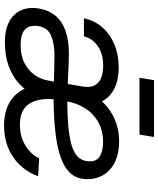

<svg xmlns="http://www.w3.org/2000/svg" viewBox="60 -800 751 911"><g transform="rotate(90 435.5 -344.5)"><path d="M178.7 7.8Q93.8 7.8 51 -36.1Q8.3 -80.1 20.5 -154.8Q28.3 -199.7 53.7 -231.2Q79.1 -262.7 124.8 -279.3Q170.4 -295.9 237.3 -295.9Q263.7 -295.9 287.4 -294.7Q311 -293.5 338.6 -292Q366.2 -290.5 403.8 -290.5L398.4 -224.6Q359.9 -224.6 319.3 -226.1Q278.8 -227.5 241.7 -227.5Q188 -227.5 149.4 -211.4Q110.8 -195.3 104 -151.9Q97.2 -109.4 119.4 -88.1Q141.6 -66.9 192.9 -66.9Q244.6 -66.9 280.3 -85.7Q315.9 -104.5 336.4 -134.5Q356.9 -164.6 362.3 -198.2L390.6 -361.8Q398.9 -409.2 373.3 -433.8Q347.7 -458.5 289.6 -458.5Q253.9 -458.5 225.6 -447.3Q197.3 -436 178.5 -415.8Q159.7 -395.5 152.3 -367.2H66.9Q77.1 -417 109.4 -454.1Q141.6 -491.2 190.7 -511.7Q239.7 -532.2 299.3 -532.2Q360.8 -532.2 402.3 -510.5Q443.8 -488.8 462.4 -449.7Q481 -410.6 472.2 -359.4L432.6 -121.1H424.3Q404.3 -83 370.6 -54.2Q336.9 -25.4 289.3 -8.8Q241.7 7.8 178.7 7.8ZM575.2 11.7Q513.2 11.7 468.8 -12.7Q424.3 -37.1 400.6 -86.9Q377 -136.7 377 -212.4Q377 -284.2 397 -343Q417 -401.9 453.6 -444.6Q490.2 -487.3 540.5 -510.7Q590.8 -534.2 650.9 -534.2Q705.1 -534.2 745.1 -516.1Q785.2 -498 807.6 -463.6Q830.1 -429.2 830.1 -381.8Q830.1 -337.9 805.7 -307.6Q781.2 -277.3 731.4 -258.8Q681.6 -240.2 606.4 -231.7Q531.2 -223.1 429.2 -223.1L437.5 -288.1Q526.9 -288.1 586.2 -293.9Q645.5 -299.8 680.7 -312.7Q715.8 -325.7 730.7 -346.2Q745.6 -366.7 745.6 -396Q745.6 -428.2 720.9 -443.1Q696.3 -458 653.8 -458Q601.1 -458 560.5 -435.8Q520 -413.6 494.4 -373.8Q468.8 -334 460 -281.2Q458 -267.1 455.3 -252.4Q452.6 -237.8 451.2 -224.6Q449.7 -211.4 449.7 -201.2Q449.7 -134.3 479 -98.9Q508.3 -63.5 572.3 -63.5Q628.4 -63.5 670.4 -89.4Q712.4 -115.2 731 -154.8L816.4 -149.9Q787.1 -72.8 724.1 -30.5Q661.1 11.7 575.2 11.7ZM629.9 -699.7 618.7 -630.9H349.1L360.4 -699.7Z"/></g></svg>

Font: Inter 28pt
Style: Italic
Weight: 400
Italic angle: -9.3988°
Designer: Rasmus Andersson
Foundry: rsms
Version: Version 4.001;git-66647c0bb